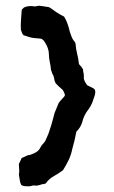

<svg xmlns="http://www.w3.org/2000/svg" viewBox="-20 -626 399 671"><path d="M313 -305Q313 -302 312.5 -299Q312 -296 311 -292Q307 -279 302.5 -267.5Q298 -256 290 -245Q273 -224 267 -198Q264 -189 259.5 -181.5Q255 -174 247 -166Q244 -150 240.5 -135.5Q237 -121 233 -107Q229 -86 220 -67Q211 -48 200 -31Q184 -19 167.5 -10Q151 -1 140 15Q133 18 126 18Q122 20 117 21Q112 22 107 23Q98 21 90.5 23.5Q83 26 75 25Q70 25 65 24.5Q60 24 54 20Q50 12 49 3Q48 -6 46 -16Q48 -26 47 -34.5Q46 -43 46 -53L56 -74Q61 -76 65.5 -78Q70 -80 74 -82Q77 -84 80.5 -84Q84 -84 86 -85Q98 -89 107.5 -95Q117 -101 122 -112Q125 -118 129.5 -122.5Q134 -127 138 -133Q143 -144 147.5 -154.5Q152 -165 155 -176Q160 -190 163.5 -204Q167 -218 171 -232Q175 -241 178.5 -250Q182 -259 185 -266Q190 -273 195 -278Q200 -283 204 -288Q209 -293 205 -300Q204 -303 202.5 -306Q201 -309 199 -312Q192 -318 185.5 -324Q179 -330 174 -336Q170 -344 169 -352.5Q168 -361 163 -368Q162 -372 160.5 -375.5Q159 -379 158 -383Q157 -397 154 -409.5Q151 -422 151 -435Q151 -447 147 -458Q143 -469 137 -478Q134 -483 130.5 -486.5Q127 -490 122 -491Q107 -492 99 -493Q91 -494 84 -496Q77 -498 62 -503Q58 -507 56.5 -512.5Q55 -518 53 -522Q52 -540 53.5 -557.5Q55 -575 56 -592L64 -600Q81 -607 98 -604Q101 -603 105.5 -604Q110 -605 116 -606Q123 -605 132 -604Q141 -603 151 -601Q157 -598 163 -593.5Q169 -589 176 -584Q188 -576 204 -568Q212 -555 216.5 -541.5Q221 -528 224 -515Q227 -506 230 -498Q233 -490 239 -482Q241 -481 242 -478.5Q243 -476 244 -474Q245 -456 249.5 -438.5Q254 -421 256 -402Q265 -393 270 -384Q270 -383 270.5 -380Q271 -377 271 -375Q273 -368 273 -362Q273 -356 273 -351Q276 -339 285 -328Q290 -325 296 -322.5Q302 -320 307 -317Q313 -313 313 -305Z"/></svg>

Font: Daruma Drop One
Style: Regular
Weight: 400
Designer: Maniackers Design
Version: Version 1.000